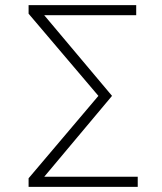

<svg xmlns="http://www.w3.org/2000/svg" viewBox="-20 -724 629 744"><path d="M90.8 0V-33.2L361.3 -352.5L90.8 -670.9V-704.1H507.8V-665H151.4L414.1 -352.5L151.4 -39.1H513.7V0Z"/></svg>

Font: Gothic A1 ExtraLight
Style: Regular
Weight: 275
Designer: HanYang I&C Co.,Ltd.
Foundry: HanYang I&C Co.,Ltd.
Version: Version 2.50